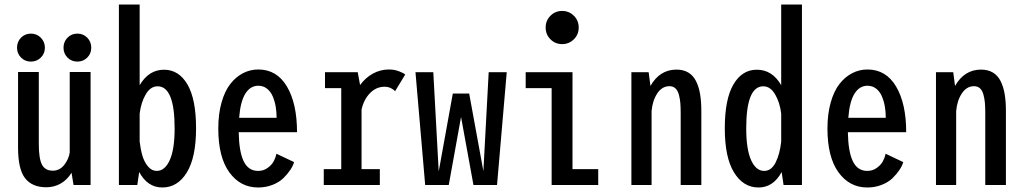

<svg xmlns="http://www.w3.org/2000/svg" viewBox="-20 -820 4540 851"><path d="M55.5 -608.5Q55.5 -635 73.2 -653Q91 -671 117 -671Q143 -671 161 -652.8Q179 -634.5 179 -608.5Q179 -582.5 161 -564.8Q143 -547 117 -547Q91 -547 73.2 -564.8Q55.5 -582.5 55.5 -608.5ZM261.5 -608.5Q261.5 -635 279.2 -653Q297 -671 323 -671Q349 -671 366.8 -653Q384.5 -635 384.5 -608.5Q384.5 -582.5 366.8 -564.8Q349 -547 323 -547Q297 -547 279.2 -564.8Q261.5 -582.5 261.5 -608.5ZM185 10Q122.5 10 91.2 -30Q60 -70 60 -166V-501H152V-182.5Q152 -117 166 -90.2Q180 -63.5 214 -63.5Q244.5 -63.5 264.5 -88.8Q284.5 -114 289 -144V-501H381.5V0H306L297 -54.5Q278.5 -23.5 249.5 -6.8Q220.5 10 185 10Z M507 0V-800H599V-442.5Q639.5 -511 707 -511Q772.5 -511 810.8 -445.8Q849 -380.5 849 -251Q849 -122 808 -55.5Q767 11 699.5 11Q634 11 597 -57.5L588.5 0ZM678.5 -437.5Q647 -437.5 626 -401.8Q605 -366 599 -316.5V-192.5Q603 -157.5 611.2 -129.8Q619.5 -102 636 -82.2Q652.5 -62.5 674.5 -62.5Q711 -62.5 732.5 -110.5Q754 -158.5 754 -251Q754 -437.5 678.5 -437.5Z M1283.5 -101.5Q1278.5 -84.5 1266.5 -66.5Q1254.5 -48.5 1235.8 -30.2Q1217 -12 1187.5 -0.5Q1158 11 1124 11Q1045 11 996.2 -56.5Q947.5 -124 947.5 -250.5Q947.5 -314.5 961.8 -365.2Q976 -416 1000.5 -447.5Q1025 -479 1056.8 -495.5Q1088.5 -512 1125 -512Q1207 -512 1251.8 -436.5Q1296.5 -361 1296.5 -234H1038Q1039.5 -147.5 1060.2 -105Q1081 -62.5 1124 -62.5Q1148 -62.5 1166.2 -75.8Q1184.5 -89 1193 -104.8Q1201.5 -120.5 1205.5 -138.5ZM1125 -440Q1089.5 -440 1067.5 -405Q1045.5 -370 1040 -298H1206Q1206 -324 1202 -347.5Q1198 -371 1189 -392.5Q1180 -414 1163.5 -427Q1147 -440 1125 -440Z M1582.5 -70.5H1663.5V0H1415V-70.5H1492.5V-429.5H1420.5V-500H1565.5L1576 -443Q1599.5 -475.5 1632.8 -493.8Q1666 -512 1703.5 -512Q1728 -512 1748.2 -504.2Q1768.5 -496.5 1776 -489.5L1731 -415.5Q1726 -422.5 1713.2 -429Q1700.5 -435.5 1684 -435.5Q1647.5 -435.5 1619.8 -407Q1592 -378.5 1582.5 -334Z M1969 0H1864.5L1821.5 -500H1900.5L1924.5 -60L1987 -405.5H2059.5L2122.5 -61.5L2146 -500H2226L2183 0H2078.5L2023.5 -301.5Z M2523.5 -645.8Q2502 -624.5 2471.5 -624.5Q2441 -624.5 2419.8 -645.8Q2398.5 -667 2398.5 -698Q2398.5 -729 2419.8 -750.2Q2441 -771.5 2471.5 -771.5Q2502 -771.5 2523.5 -750.2Q2545 -729 2545 -698Q2545 -667 2523.5 -645.8ZM2517.5 -70.5H2631.5V0H2425V-429.5H2310V-500H2517.5Z M2778.5 0V-500H2855L2863 -439Q2904 -511.5 2978.5 -511.5Q3009 -511.5 3030.8 -498.5Q3052.5 -485.5 3065 -460.5Q3077.5 -435.5 3083 -403Q3088.5 -370.5 3088.5 -328V0H2997V-317Q2997 -344 2995.5 -362.8Q2994 -381.5 2989 -400.2Q2984 -419 2973.5 -428.5Q2963 -438 2947 -438Q2914.5 -438 2893.2 -406Q2872 -374 2868 -327.5V0Z M3534.5 0H3453L3444.5 -57.5Q3407.5 11 3342 11Q3274.5 11 3233.5 -55.5Q3192.5 -122 3192.5 -251Q3192.5 -380.5 3230.8 -445.8Q3269 -511 3334.5 -511Q3403 -511 3442.5 -442.5V-800H3534.5ZM3287.5 -251Q3287.5 -158.5 3309 -110.5Q3330.5 -62.5 3367 -62.5Q3399 -62.5 3417.8 -99.8Q3436.5 -137 3442.5 -192.5V-316.5Q3436.5 -366 3415.5 -401.8Q3394.5 -437.5 3363 -437.5Q3287.5 -437.5 3287.5 -251Z M3983.5 -101.5Q3978.5 -84.5 3966.5 -66.5Q3954.5 -48.5 3935.8 -30.2Q3917 -12 3887.5 -0.5Q3858 11 3824 11Q3745 11 3696.2 -56.5Q3647.5 -124 3647.5 -250.5Q3647.5 -314.5 3661.8 -365.2Q3676 -416 3700.5 -447.5Q3725 -479 3756.8 -495.5Q3788.5 -512 3825 -512Q3907 -512 3951.8 -436.5Q3996.5 -361 3996.5 -234H3738Q3739.5 -147.5 3760.2 -105Q3781 -62.5 3824 -62.5Q3848 -62.5 3866.2 -75.8Q3884.5 -89 3893 -104.8Q3901.5 -120.5 3905.5 -138.5ZM3825 -440Q3789.5 -440 3767.5 -405Q3745.5 -370 3740 -298H3906Q3906 -324 3902 -347.5Q3898 -371 3889 -392.5Q3880 -414 3863.5 -427Q3847 -440 3825 -440Z M4128.5 0V-500H4205L4213 -439Q4254 -511.5 4328.5 -511.5Q4359 -511.5 4380.8 -498.5Q4402.5 -485.5 4415 -460.5Q4427.5 -435.5 4433 -403Q4438.5 -370.5 4438.5 -328V0H4347V-317Q4347 -344 4345.5 -362.8Q4344 -381.5 4339 -400.2Q4334 -419 4323.5 -428.5Q4313 -438 4297 -438Q4264.5 -438 4243.2 -406Q4222 -374 4218 -327.5V0Z"/></svg>

Font: League Mono Condensed
Style: Regular
Weight: 400
Width: 1
Designer: Tyler Finck
Foundry: The League of Moveable Type / Tyler Finck
Version: Version 2.210